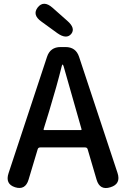

<svg xmlns="http://www.w3.org/2000/svg" viewBox="-20 -984 662 1008"><path d="M59 -1Q6 -18 25 -75L227 -686Q244 -737 298 -737H324Q378 -737 395 -686L597 -76Q616 -18 560 -1Q504 17 487 -41L440 -201Q437 -210 427 -210H191Q181 -210 178 -201L130 -41Q113 16 59 -1ZM209 -306Q208 -301 213 -301H404Q409 -301 408 -306L314 -636Q311 -645 308.5 -645Q306 -645 304 -636Q279 -535 238 -400ZM354 -806Q329 -776 281 -810L197 -871Q148 -906 178 -945Q209 -984 255 -944L333 -875Q378 -836 354 -806Z"/></svg>

Font: Resource Han Rounded JP Medium
Style: Regular
Weight: 500
Designer: Cyano Hao (round all glyphs); Ryoko NISHIZUKA 西塚涼子 (kana, bopomofo & ideographs); Paul D. Hunt (Latin, Greek & Cyrillic)
Foundry: Cyano Hao
Version: 0.990